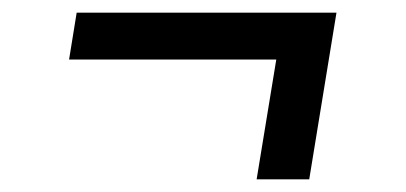

<svg xmlns="http://www.w3.org/2000/svg" viewBox="-20 -397 640 303"><path d="M385 -114 416 -303H89L101 -377H511L468 -114Z"/></svg>

Font: Iosevka Plex Etoile
Style: Italic
Weight: 400
Italic angle: -9°
Designer: Belleve Invis
Foundry: Belleve Invis
Version: Version 25.1.1; ttfautohint (v1.8.4)